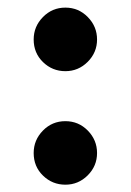

<svg xmlns="http://www.w3.org/2000/svg" viewBox="-20 -493 349 512"><path d="M69.8 -387.7Q69.8 -422.4 94.5 -447.5Q119.1 -472.7 154.3 -472.7Q189.5 -472.7 214.1 -447.5Q238.8 -422.4 238.8 -387.7Q238.8 -353 213.9 -328.1Q189 -303.2 154.3 -303.2Q119.6 -303.2 94.7 -327.4Q69.8 -351.6 69.8 -387.7ZM69.8 -85Q69.8 -119.6 94.5 -144.8Q119.1 -169.9 154.3 -169.9Q189.5 -169.9 214.1 -144.8Q238.8 -119.6 238.8 -85Q238.8 -50.3 213.9 -25.4Q189 -0.5 154.3 -0.5Q119.6 -0.5 94.7 -24.7Q69.8 -48.8 69.8 -85Z"/></svg>

Font: Vazir UI
Style: Bold-UI
Weight: 700
Designer: Saber Rastikerdar
Foundry: Saber Rastikerdar
Version: Version 30.1.0